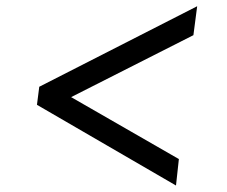

<svg xmlns="http://www.w3.org/2000/svg" viewBox="-20 -667 709 601"><path d="M539.9 -169.1 530.9 -86.3 95.7 -338.9 102.9 -395.4 597.2 -647.5 585.4 -556.9 202.6 -363Z"/></svg>

Font: Merriweather Sans Variable Regular
Style: Italic
Weight: 300
Italic angle: -8°
Designer: Eben Sorkin
Foundry: Eben Sorkin
Version: Version 2.001